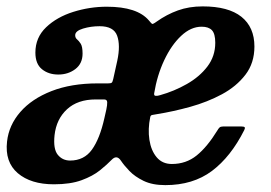

<svg xmlns="http://www.w3.org/2000/svg" viewBox="-31 -552 826 586"><path d="M-9.5 -120Q-4 -170 31 -210.2Q66 -250.5 126.2 -274Q186.5 -297.5 267 -297.5H298.5Q307 -297.5 309.8 -299.5Q312.5 -301.5 314.5 -310.5L327 -367Q337 -414 326.5 -443Q316 -472 273 -472Q246.5 -472 222.5 -464.8Q198.5 -457.5 198.5 -444.5Q198.5 -436.5 204 -432Q209.5 -427.5 215.2 -418.8Q221 -410 221 -388.5Q221 -358 199 -341.2Q177 -324.5 147 -324.5Q117 -324.5 97 -340.8Q77 -357 77 -391.5Q77 -437.5 109.8 -468.8Q142.5 -500 192.8 -515.8Q243 -531.5 295 -531.5Q388 -531.5 423.5 -489.5Q430.5 -481 433 -479.2Q435.5 -477.5 447 -486Q478 -508 512 -520.2Q546 -532.5 587.5 -532.5Q666 -532.5 705.8 -500.8Q745.5 -469 745.5 -410Q745.5 -359.5 718 -323.8Q690.5 -288 646.2 -264.2Q602 -240.5 549.8 -226Q497.5 -211.5 447.5 -203.5Q440 -202 434.2 -201.2Q428.5 -200.5 427.5 -194.5Q420 -158 425 -125.2Q430 -92.5 447.2 -72Q464.5 -51.5 493.5 -51.5Q537 -51.5 569.2 -77.5Q601.5 -103.5 632.5 -154Q635.5 -159.5 639 -162.8Q642.5 -166 650 -166H705.5Q714 -166 715.8 -163.5Q717.5 -161 714.5 -155Q673.5 -73.5 615.8 -30.2Q558 13 473.5 13Q434 13 407.2 0Q380.5 -13 364 -30.2Q347.5 -47.5 338.5 -61Q325.5 -81 309.5 -64Q295.5 -49.5 273.8 -32Q252 -14.5 218 -2Q184 10.5 133.5 10.5Q63 10.5 23.2 -23.5Q-16.5 -57.5 -9.5 -120ZM457.5 -261.5Q500.5 -273.5 539.2 -295.5Q578 -317.5 602 -349Q626 -380.5 626 -421.5Q626 -449 615.8 -459.8Q605.5 -470.5 584.5 -470.5Q551.5 -470.5 521.8 -442.5Q492 -414.5 470.2 -368.2Q448.5 -322 439.5 -267Q438.5 -260 444 -259.5Q449.5 -259 457.5 -261.5ZM293.5 -217.5Q296.5 -231.5 296.2 -240Q296 -248.5 286.5 -248.5H261Q206 -248.5 173.5 -218.5Q141 -188.5 135.5 -139.5Q131 -97.5 145.2 -79.8Q159.5 -62 183 -62Q225.5 -62 249.5 -95.2Q273.5 -128.5 287.5 -191Z"/></svg>

Font: Besley* Narrow Semi
Style: Italic
Weight: 600
Width: 4
Italic angle: -13°
Designer: Owen Earl
Foundry: indestructible type*
Version: Version 3.000; ttfautohint (v1.8.3)